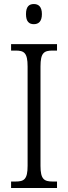

<svg xmlns="http://www.w3.org/2000/svg" viewBox="-20 -933 338 953"><path d="M148 -813C170 -813 188 -825 188 -863C188 -901 170 -913 148 -913C125 -913 109 -901 109 -863C109 -825 125 -813 148 -813ZM35 0H263V-32H242C199 -32 181 -43 181 -110V-603C181 -672 199 -682 242 -682H263V-714H35V-682H57C99 -682 117 -672 117 -603V-110C117 -42 99 -32 57 -32H35Z"/></svg>

Font: Noto Serif Myanmar Condensed Light
Style: Regular
Weight: 300
Width: 3
Designer: Ben Mitchell and the Monotype Design Team
Foundry: Monotype Imaging Inc.
Version: Version 2.106